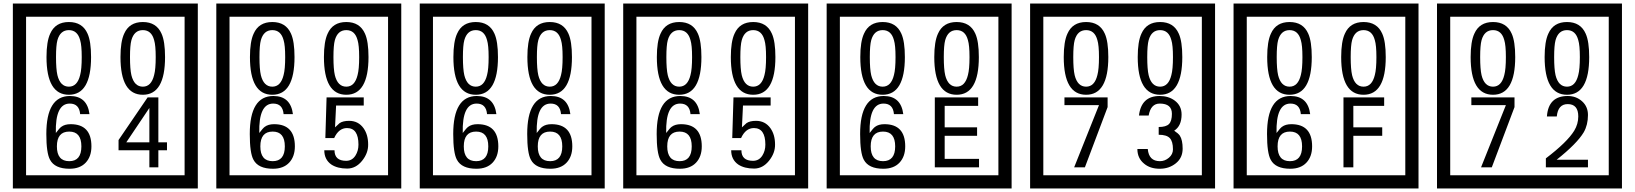

<svg xmlns="http://www.w3.org/2000/svg" viewBox="-20 -980 9280 1090"><path d="M1103 90H53V-960H1103ZM1028 15V-885H128V15ZM497 -656Q497 -442 371 -442Q244 -442 244 -656Q244 -744 265 -789Q294 -855 371 -855Q448 -855 477 -789Q497 -745 497 -656ZM444 -656Q444 -723 435 -752Q420 -809 371 -809Q322 -809 306 -752Q298 -723 298 -656Q298 -587 306 -553Q322 -488 371 -488Q419 -488 435 -554Q444 -587 444 -656ZM917 -656Q917 -442 791 -442Q664 -442 664 -656Q664 -744 685 -789Q714 -855 791 -855Q868 -855 897 -789Q917 -745 917 -656ZM864 -656Q864 -723 855 -752Q840 -809 791 -809Q742 -809 726 -752Q718 -723 718 -656Q718 -587 726 -553Q742 -488 791 -488Q839 -488 855 -554Q864 -587 864 -656ZM499 -149Q499 -91 466.5 -56.5Q434 -22 375 -22Q291 -22 264 -73Q243 -111 243 -219Q243 -435 377 -435Q475 -435 488 -332H435Q430 -392 376 -392Q293 -392 297 -225Q318 -253 328 -260Q348 -275 381 -275Q499 -275 499 -149ZM442 -149Q442 -233 373 -233Q303 -233 303 -149Q303 -65 373 -65Q442 -65 442 -149ZM928 -127H879V-30H828V-127H653V-185L818 -427H879V-172H928ZM828 -172V-367L697 -172Z M2258 90H1208V-960H2258ZM2183 15V-885H1283V15ZM1652 -656Q1652 -442 1526 -442Q1399 -442 1399 -656Q1399 -744 1420 -789Q1449 -855 1526 -855Q1603 -855 1632 -789Q1652 -745 1652 -656ZM1599 -656Q1599 -723 1590 -752Q1575 -809 1526 -809Q1477 -809 1461 -752Q1453 -723 1453 -656Q1453 -587 1461 -553Q1477 -488 1526 -488Q1574 -488 1590 -554Q1599 -587 1599 -656ZM2072 -656Q2072 -442 1946 -442Q1819 -442 1819 -656Q1819 -744 1840 -789Q1869 -855 1946 -855Q2023 -855 2052 -789Q2072 -745 2072 -656ZM2019 -656Q2019 -723 2010 -752Q1995 -809 1946 -809Q1897 -809 1881 -752Q1873 -723 1873 -656Q1873 -587 1881 -553Q1897 -488 1946 -488Q1994 -488 2010 -554Q2019 -587 2019 -656ZM1654 -149Q1654 -91 1621.5 -56.5Q1589 -22 1530 -22Q1446 -22 1419 -73Q1398 -111 1398 -219Q1398 -435 1532 -435Q1630 -435 1643 -332H1590Q1585 -392 1531 -392Q1448 -392 1452 -225Q1473 -253 1483 -260Q1503 -275 1536 -275Q1654 -275 1654 -149ZM1597 -149Q1597 -233 1528 -233Q1458 -233 1458 -149Q1458 -65 1528 -65Q1597 -65 1597 -149ZM2070 -160Q2071 -111 2035.5 -67Q2000 -23 1951 -23Q1896 -23 1861 -46Q1821 -74 1821 -127H1879Q1879 -67 1945 -67Q1979 -67 1998 -97Q2015 -124 2015 -159Q2015 -253 1950 -253Q1903 -253 1877 -196H1827L1834 -427H2045V-381H1888L1882 -257Q1895 -269 1908 -281Q1927 -294 1962 -294Q2014 -294 2044 -252Q2070 -215 2070 -160Z M3413 90H2363V-960H3413ZM3338 15V-885H2438V15ZM2807 -656Q2807 -442 2681 -442Q2554 -442 2554 -656Q2554 -744 2575 -789Q2604 -855 2681 -855Q2758 -855 2787 -789Q2807 -745 2807 -656ZM2754 -656Q2754 -723 2745 -752Q2730 -809 2681 -809Q2632 -809 2616 -752Q2608 -723 2608 -656Q2608 -587 2616 -553Q2632 -488 2681 -488Q2729 -488 2745 -554Q2754 -587 2754 -656ZM3227 -656Q3227 -442 3101 -442Q2974 -442 2974 -656Q2974 -744 2995 -789Q3024 -855 3101 -855Q3178 -855 3207 -789Q3227 -745 3227 -656ZM3174 -656Q3174 -723 3165 -752Q3150 -809 3101 -809Q3052 -809 3036 -752Q3028 -723 3028 -656Q3028 -587 3036 -553Q3052 -488 3101 -488Q3149 -488 3165 -554Q3174 -587 3174 -656ZM2809 -149Q2809 -91 2776.5 -56.5Q2744 -22 2685 -22Q2601 -22 2574 -73Q2553 -111 2553 -219Q2553 -435 2687 -435Q2785 -435 2798 -332H2745Q2740 -392 2686 -392Q2603 -392 2607 -225Q2628 -253 2638 -260Q2658 -275 2691 -275Q2809 -275 2809 -149ZM2752 -149Q2752 -233 2683 -233Q2613 -233 2613 -149Q2613 -65 2683 -65Q2752 -65 2752 -149ZM3229 -149Q3229 -91 3196.5 -56.5Q3164 -22 3105 -22Q3021 -22 2994 -73Q2973 -111 2973 -219Q2973 -435 3107 -435Q3205 -435 3218 -332H3165Q3160 -392 3106 -392Q3023 -392 3027 -225Q3048 -253 3058 -260Q3078 -275 3111 -275Q3229 -275 3229 -149ZM3172 -149Q3172 -233 3103 -233Q3033 -233 3033 -149Q3033 -65 3103 -65Q3172 -65 3172 -149Z M4568 90H3518V-960H4568ZM4493 15V-885H3593V15ZM3962 -656Q3962 -442 3836 -442Q3709 -442 3709 -656Q3709 -744 3730 -789Q3759 -855 3836 -855Q3913 -855 3942 -789Q3962 -745 3962 -656ZM3909 -656Q3909 -723 3900 -752Q3885 -809 3836 -809Q3787 -809 3771 -752Q3763 -723 3763 -656Q3763 -587 3771 -553Q3787 -488 3836 -488Q3884 -488 3900 -554Q3909 -587 3909 -656ZM4382 -656Q4382 -442 4256 -442Q4129 -442 4129 -656Q4129 -744 4150 -789Q4179 -855 4256 -855Q4333 -855 4362 -789Q4382 -745 4382 -656ZM4329 -656Q4329 -723 4320 -752Q4305 -809 4256 -809Q4207 -809 4191 -752Q4183 -723 4183 -656Q4183 -587 4191 -553Q4207 -488 4256 -488Q4304 -488 4320 -554Q4329 -587 4329 -656ZM3964 -149Q3964 -91 3931.5 -56.5Q3899 -22 3840 -22Q3756 -22 3729 -73Q3708 -111 3708 -219Q3708 -435 3842 -435Q3940 -435 3953 -332H3900Q3895 -392 3841 -392Q3758 -392 3762 -225Q3783 -253 3793 -260Q3813 -275 3846 -275Q3964 -275 3964 -149ZM3907 -149Q3907 -233 3838 -233Q3768 -233 3768 -149Q3768 -65 3838 -65Q3907 -65 3907 -149ZM4380 -160Q4381 -111 4345.5 -67Q4310 -23 4261 -23Q4206 -23 4171 -46Q4131 -74 4131 -127H4189Q4189 -67 4255 -67Q4289 -67 4308 -97Q4325 -124 4325 -159Q4325 -253 4260 -253Q4213 -253 4187 -196H4137L4144 -427H4355V-381H4198L4192 -257Q4205 -269 4218 -281Q4237 -294 4272 -294Q4324 -294 4354 -252Q4380 -215 4380 -160Z M5723 90H4673V-960H5723ZM5648 15V-885H4748V15ZM5117 -656Q5117 -442 4991 -442Q4864 -442 4864 -656Q4864 -744 4885 -789Q4914 -855 4991 -855Q5068 -855 5097 -789Q5117 -745 5117 -656ZM5064 -656Q5064 -723 5055 -752Q5040 -809 4991 -809Q4942 -809 4926 -752Q4918 -723 4918 -656Q4918 -587 4926 -553Q4942 -488 4991 -488Q5039 -488 5055 -554Q5064 -587 5064 -656ZM5537 -656Q5537 -442 5411 -442Q5284 -442 5284 -656Q5284 -744 5305 -789Q5334 -855 5411 -855Q5488 -855 5517 -789Q5537 -745 5537 -656ZM5484 -656Q5484 -723 5475 -752Q5460 -809 5411 -809Q5362 -809 5346 -752Q5338 -723 5338 -656Q5338 -587 5346 -553Q5362 -488 5411 -488Q5459 -488 5475 -554Q5484 -587 5484 -656ZM5119 -149Q5119 -91 5086.5 -56.5Q5054 -22 4995 -22Q4911 -22 4884 -73Q4863 -111 4863 -219Q4863 -435 4997 -435Q5095 -435 5108 -332H5055Q5050 -392 4996 -392Q4913 -392 4917 -225Q4938 -253 4948 -260Q4968 -275 5001 -275Q5119 -275 5119 -149ZM5062 -149Q5062 -233 4993 -233Q4923 -233 4923 -149Q4923 -65 4993 -65Q5062 -65 5062 -149ZM5538 -30H5287V-427H5533V-379H5343V-257H5527V-209H5343V-78H5538Z M6878 90H5828V-960H6878ZM6803 15V-885H5903V15ZM6272 -656Q6272 -442 6146 -442Q6019 -442 6019 -656Q6019 -744 6040 -789Q6069 -855 6146 -855Q6223 -855 6252 -789Q6272 -745 6272 -656ZM6219 -656Q6219 -723 6210 -752Q6195 -809 6146 -809Q6097 -809 6081 -752Q6073 -723 6073 -656Q6073 -587 6081 -553Q6097 -488 6146 -488Q6194 -488 6210 -554Q6219 -587 6219 -656ZM6692 -656Q6692 -442 6566 -442Q6439 -442 6439 -656Q6439 -744 6460 -789Q6489 -855 6566 -855Q6643 -855 6672 -789Q6692 -745 6692 -656ZM6639 -656Q6639 -723 6630 -752Q6615 -809 6566 -809Q6517 -809 6501 -752Q6493 -723 6493 -656Q6493 -587 6501 -553Q6517 -488 6566 -488Q6614 -488 6630 -554Q6639 -587 6639 -656ZM6268 -372 6139 -30H6078L6219 -383H6023V-427H6268ZM6694 -136Q6694 -84 6655.5 -53Q6617 -22 6564 -22Q6509 -22 6475 -51Q6437 -82 6437 -134H6496Q6502 -65 6565 -65Q6593 -65 6616 -84.5Q6639 -104 6639 -132Q6639 -177 6621 -196Q6603 -215 6558 -215V-259Q6600 -259 6616.5 -276Q6633 -293 6633 -334Q6633 -392 6564 -392Q6513 -392 6501 -324H6446Q6459 -435 6563 -435Q6614 -435 6649 -409Q6688 -380 6688 -330Q6688 -265 6646 -238Q6670 -222 6678 -210Q6694 -185 6694 -136Z M8033 90H6983V-960H8033ZM7958 15V-885H7058V15ZM7427 -656Q7427 -442 7301 -442Q7174 -442 7174 -656Q7174 -744 7195 -789Q7224 -855 7301 -855Q7378 -855 7407 -789Q7427 -745 7427 -656ZM7374 -656Q7374 -723 7365 -752Q7350 -809 7301 -809Q7252 -809 7236 -752Q7228 -723 7228 -656Q7228 -587 7236 -553Q7252 -488 7301 -488Q7349 -488 7365 -554Q7374 -587 7374 -656ZM7847 -656Q7847 -442 7721 -442Q7594 -442 7594 -656Q7594 -744 7615 -789Q7644 -855 7721 -855Q7798 -855 7827 -789Q7847 -745 7847 -656ZM7794 -656Q7794 -723 7785 -752Q7770 -809 7721 -809Q7672 -809 7656 -752Q7648 -723 7648 -656Q7648 -587 7656 -553Q7672 -488 7721 -488Q7769 -488 7785 -554Q7794 -587 7794 -656ZM7429 -149Q7429 -91 7396.5 -56.5Q7364 -22 7305 -22Q7221 -22 7194 -73Q7173 -111 7173 -219Q7173 -435 7307 -435Q7405 -435 7418 -332H7365Q7360 -392 7306 -392Q7223 -392 7227 -225Q7248 -253 7258 -260Q7278 -275 7311 -275Q7429 -275 7429 -149ZM7372 -149Q7372 -233 7303 -233Q7233 -233 7233 -149Q7233 -65 7303 -65Q7372 -65 7372 -149ZM7838 -379H7663V-257H7827V-209H7663V-30H7607V-427H7838Z M9188 90H8138V-960H9188ZM9113 15V-885H8213V15ZM8582 -656Q8582 -442 8456 -442Q8329 -442 8329 -656Q8329 -744 8350 -789Q8379 -855 8456 -855Q8533 -855 8562 -789Q8582 -745 8582 -656ZM8529 -656Q8529 -723 8520 -752Q8505 -809 8456 -809Q8407 -809 8391 -752Q8383 -723 8383 -656Q8383 -587 8391 -553Q8407 -488 8456 -488Q8504 -488 8520 -554Q8529 -587 8529 -656ZM9002 -656Q9002 -442 8876 -442Q8749 -442 8749 -656Q8749 -744 8770 -789Q8799 -855 8876 -855Q8953 -855 8982 -789Q9002 -745 9002 -656ZM8949 -656Q8949 -723 8940 -752Q8925 -809 8876 -809Q8827 -809 8811 -752Q8803 -723 8803 -656Q8803 -587 8811 -553Q8827 -488 8876 -488Q8924 -488 8940 -554Q8949 -587 8949 -656ZM8578 -372 8449 -30H8388L8529 -383H8333V-427H8578ZM8995 -30H8756V-81Q8877 -173 8917 -238Q8940 -276 8940 -319Q8940 -389 8880 -389Q8825 -389 8818 -319H8762Q8770 -435 8880 -435Q8928 -435 8961.5 -405Q8995 -375 8995 -327Q8995 -271 8971 -229Q8933 -165 8817 -73H8995Z"/></svg>

Font: Unicode BMP Fallback SIL
Style: Regular
Weight: 400
Foundry: NRSI, SIL International
Version: Version 5.1 Based on Unicode 5.1